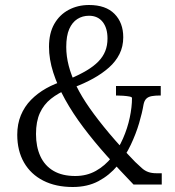

<svg xmlns="http://www.w3.org/2000/svg" viewBox="-20 -738 700 768"><path d="M554 -319Q549 -288 536.5 -245.5Q524 -203 503 -158.5Q482 -114 450 -75.5Q418 -37 374 -13.5Q330 10 271 10Q203 10 153 -15.5Q103 -41 76 -88Q49 -135 49 -199Q49 -242 63.5 -277Q78 -312 104 -338.5Q130 -365 164.5 -384.5Q199 -404 240 -416L254 -383Q213 -366 184 -343Q155 -320 139.5 -286Q124 -252 124 -202Q124 -151 141.5 -113Q159 -75 194 -54.5Q229 -34 281 -34Q327 -34 363.5 -54.5Q400 -75 427 -109Q454 -143 472 -184Q490 -225 499 -267.5Q508 -310 508 -346Q508 -350 497.5 -352Q487 -354 472.5 -355Q458 -356 446 -356H444V-394H623V-356H620Q601 -356 587 -353.5Q573 -351 565 -343Q557 -335 554 -319ZM627 0H514Q458 -58 407 -115Q356 -172 313.5 -228.5Q271 -285 240.5 -340Q210 -395 193 -448Q176 -501 176 -551Q176 -605 197 -642Q218 -679 254.5 -698.5Q291 -718 336 -718Q403 -718 438 -682.5Q473 -647 473 -589Q473 -552 458 -522Q443 -492 416 -468Q389 -444 353 -424Q317 -404 274 -388L258 -422Q298 -439 326.5 -456Q355 -473 373.5 -492Q392 -511 401 -533.5Q410 -556 410 -584Q410 -626 390.5 -650.5Q371 -675 336 -675Q310 -675 289.5 -662Q269 -649 257 -622Q245 -595 245 -550Q245 -513 255 -474.5Q265 -436 285.5 -394Q306 -352 339 -305Q372 -258 417 -204.5Q462 -151 521 -90Q536 -76 547.5 -65.5Q559 -55 573 -50Q587 -45 606 -45H627Z"/></svg>

Font: Roboto Serif 28pt Condensed Light
Style: Regular
Weight: 300
Width: 3
Designer: Greg Gazdowicz
Foundry: Commercial Type
Version: Version 1.008